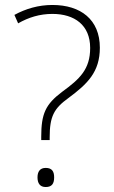

<svg xmlns="http://www.w3.org/2000/svg" viewBox="-20 -744 460 773"><path d="M191 -724C135 -724 84 -709 38 -684L53 -650C95 -674 140 -688 191 -688C280 -688 343 -643 343 -551C343 -465 301 -426 231 -375C163 -324 146 -286 146 -193V-180H180V-191C180 -275 197 -307 255 -349C332 -406 382 -454 382 -552C382 -665 305 -724 191 -724ZM164 9C190 9 198 -6 198 -30C198 -53 190 -68 164 -68C141 -68 131 -53 131 -30C131 -6 141 9 164 9Z"/></svg>

Font: Noto Sans Malayalam ExtraLight
Style: Regular
Weight: 200
Designer: Jelle Bosma - Monotype Design Team
Foundry: Monotype Imaging Inc.
Version: Version 2.104